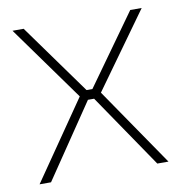

<svg xmlns="http://www.w3.org/2000/svg" viewBox="-65 -584 608 644"><g transform="rotate(-10 239.0 -261.5)"><path d="M19 0 203 -267 19 -523H57L229 -284H249L420 -523H459L275 -267L458 0H420L249 -251H228L58 0Z"/></g></svg>

Font: Tomorrow ExtraLight
Style: Regular
Weight: 275
Designer: Tony de Marco, Monica Rizzolli
Foundry: Just in Type
Version: Version 2.002